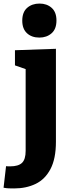

<svg xmlns="http://www.w3.org/2000/svg" viewBox="-66 -815 394 1078"><path d="M155 -604Q112 -604 85.5 -628.5Q59 -653 59 -699Q59 -747 86.5 -771Q114 -795 156 -795Q197 -795 224 -771Q251 -747 251 -700Q251 -652 223.5 -628Q196 -604 155 -604ZM13 243Q-3 243 -16.5 242.5Q-30 242 -46 239L-32 118Q-26 119 -20.5 119Q-15 119 -9 119Q37 119 57.5 99.5Q78 80 78 32V-427L18 -448V-533L248 -541V-19Q248 76 217.5 134Q187 192 134 217.5Q81 243 13 243Z"/></svg>

Font: Bitter ExtraBold
Style: Regular
Weight: 800
Designer: Sol Matas, and Bitter project Authors
Foundry: Sol Matas
Version: Version 2.001